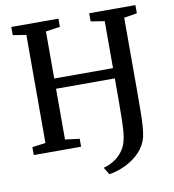

<svg xmlns="http://www.w3.org/2000/svg" viewBox="-98 -828 993 1097"><g transform="rotate(-10 399.0 -280.0)"><path d="M447.5 183 422 141Q451 133.5 476.2 118.8Q501.5 104 521.2 82.5Q541 61 553 32.5Q559 15.5 563 -3.8Q567 -23 569 -50.5Q571 -78 571.8 -118.8Q572.5 -159.5 573 -219V-351H232V-56.5L315.5 -46V0H41V-46L118.5 -56.5V-683.5L41.5 -695.5V-743H315V-695.5L232 -683.5V-410.5H573V-683L493.5 -695.5V-743H761.5V-695.5L686 -683V-260Q686 -195.5 685.5 -146.2Q685 -97 682.5 -59Q680 -21 673.5 9Q661 56 627.2 91.8Q593.5 127.5 546.5 151Q499.5 174.5 447.5 183Z"/></g></svg>

Font: Merriweather 36pt Medium
Style: Regular
Weight: 500
Version: Version 2.100